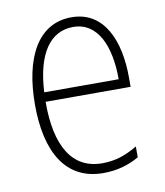

<svg xmlns="http://www.w3.org/2000/svg" viewBox="-68 -662 570 663"><g transform="rotate(-10 217.5 -330.5)"><path d="M226 -605C108 -605 50 -493 50 -329C50 -164 110 -56 242 -56C291 -56 331 -68 368 -89V-127C324 -101 288 -90 244 -90C140 -90 87 -176 88 -333H386V-366C386 -494 341 -605 226 -605ZM226 -571C313 -571 350 -481 350 -366H89C96 -503 147 -571 226 -571Z"/></g></svg>

Font: Noto Sans Malayalam UI Condensed ExtraLight
Style: Regular
Weight: 200
Width: 3
Designer: Jelle Bosma - Monotype Design Team
Foundry: Monotype Imaging Inc.
Version: Version 2.104